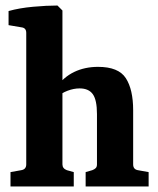

<svg xmlns="http://www.w3.org/2000/svg" viewBox="-20 -675 573 695"><path d="M18 0V-52L57 -59Q75 -62 75 -80V-556Q75 -574 58 -576L11 -584V-635Q50 -646 99.5 -650.5Q149 -655 188 -655L206 -637V-80Q206 -65 222 -59L247 -52V0ZM290 0V-52L314 -59Q322 -62 326.5 -66.5Q331 -71 331 -80V-262Q331 -313 316 -334Q301 -355 268 -355Q247 -355 224.5 -346.5Q202 -338 183 -321V-358Q210 -396 248.5 -414.5Q287 -433 335 -433Q409 -433 435.5 -392Q462 -351 462 -276V-80Q462 -62 479 -59L518 -52V0Z"/></svg>

Font: Rasa
Style: Bold
Weight: 700
Designer: Anna Giedrys (Yrsa+Rasa design), David Brezina (Yrsa art-direction, Rasa art-direction, design)
Foundry: Rosetta Type Foundry
Version: Version 2.004